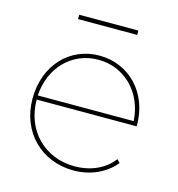

<svg xmlns="http://www.w3.org/2000/svg" viewBox="-102 -761 791 853"><g transform="rotate(15 293.5 -334.5)"><path d="M73 -278C80 -406 171 -501 293 -501C415 -501 507 -406 514 -278ZM312 3C386 3 456 -26 502 -82L488 -96C447 -42 381 -16 312 -16C175 -16 73 -116 73 -259H533V-264C533 -414 429 -520 293 -520C156 -520 54 -412 54 -259C54 -106 163 3 312 3ZM430 -672H158V-652H430Z"/></g></svg>

Font: Montserrat-Alt1 Thin
Style: Regular
Weight: 100
Designer: Differentunic
Foundry: Differentunic
Version: Version 7.222